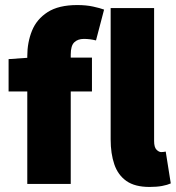

<svg xmlns="http://www.w3.org/2000/svg" viewBox="-20 -728 698 760"><path d="M88 0V-506Q88 -560 106.5 -606Q125 -652 168.5 -680Q212 -708 286 -708Q321 -708 348.5 -702Q376 -696 392 -690L360 -568Q336 -574 312 -574Q288 -574 274 -560.5Q260 -547 260 -512V0ZM14 -366V-494L100 -500H344V-366ZM572 12Q514 12 480.5 -11.5Q447 -35 432.5 -77.5Q418 -120 418 -176V-696H590V-170Q590 -145 599.5 -135.5Q609 -126 618 -126Q623 -126 626.5 -126.5Q630 -127 636 -128L656 -2Q643 4 622 8Q601 12 572 12Z"/></svg>

Font: Source Sans 3 Black
Style: Regular
Weight: 900
Designer: Paul D. Hunt
Foundry: Adobe
Version: Version 3.046;hotconv 1.0.118;makeotfexe 2.5.65603